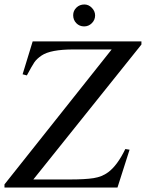

<svg xmlns="http://www.w3.org/2000/svg" viewBox="-26 -838 652 858"><path d="M399 -769Q399 -749 384.5 -734.5Q370 -720 350 -720Q329 -720 315 -734.5Q301 -749 301 -770Q301 -790 315.5 -804Q330 -818 351 -818Q370 -818 384.5 -803Q399 -788 399 -769ZM606 -639 123 -36H284Q355 -36 392.5 -42Q430 -48 457 -68Q498 -98 534 -172L553 -169L499 0H-6V-14L473 -617H302Q200 -617 160 -590Q138 -575 127.5 -559.5Q117 -544 94 -501L75 -506L120 -653H606Z"/></svg>

Font: STIX
Style: Italic
Weight: 400
Italic angle: -16.33°
Designer: MicroPress Inc., with final additions and corrections provided by Coen Hoffman, Elsevier (retired)
Version: Version 1.1.1